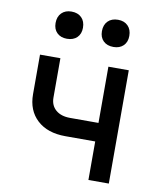

<svg xmlns="http://www.w3.org/2000/svg" viewBox="-86 -848 772 918"><g transform="rotate(10 300.0 -389.5)"><path d="M406 0V-187H261Q174 -187 124 -233Q74 -279 74 -358V-550H173V-359Q173 -321 198.5 -299Q224 -277 268 -277H406V-550H505V0ZM413 -647Q382 -647 364 -664.5Q346 -682 346 -712Q346 -743 364 -761Q382 -779 413 -779Q443 -779 461 -761Q479 -743 479 -712Q479 -682 461 -664.5Q443 -647 413 -647ZM187 -647Q157 -647 139 -664.5Q121 -682 121 -712Q121 -743 139 -761Q157 -779 187 -779Q218 -779 236 -761Q254 -743 254 -712Q254 -682 236 -664.5Q218 -647 187 -647Z"/></g></svg>

Font: Pitagon Sans Mono Medium
Style: Regular
Weight: 500
Monospace: yes
Designer: Travis Tran
Foundry: Pitagon
Version: Version 1.001; ttfautohint (v1.8.4.7-5d5b);gftools[0.9.26]